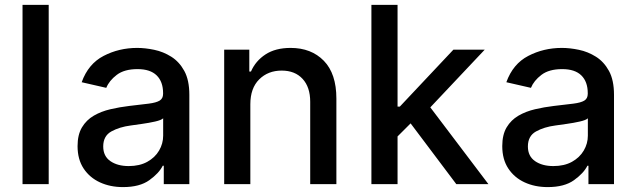

<svg xmlns="http://www.w3.org/2000/svg" viewBox="-20 -747 2581 779"><path d="M177.6 -727.3V0H71.4V-727.3Z M479 12.1Q427.2 12.1 385.5 -7.1Q343.8 -26.3 319.2 -63.4Q294.7 -100.5 294.7 -154.1Q294.7 -200.6 312.7 -230.5Q330.6 -260.3 360.6 -277.7Q390.6 -295.1 427.9 -303.8Q465.2 -312.5 503.9 -317.1Q552.9 -322.8 583.3 -326.5Q613.6 -330.3 627.7 -338.8Q641.7 -347.3 641.7 -366.5V-369Q641.7 -415.5 615.6 -441.1Q589.5 -466.6 538 -466.6Q484.4 -466.6 453.7 -443.2Q422.9 -419.7 411.2 -390.6L311.4 -413.4Q338.1 -487.9 400.4 -520.2Q462.7 -552.6 536.6 -552.6Q569.2 -552.6 605.8 -544.9Q642.4 -537.3 674.9 -516.9Q707.4 -496.4 727.8 -459.2Q748.2 -421.9 748.2 -362.2V0H644.5V-74.6H640.3Q625 -44 585.9 -16Q546.9 12.1 479 12.1ZM502.1 -73.2Q546.5 -73.2 577.8 -90.6Q609 -108 625.5 -136.2Q642 -164.4 642 -196.7V-267Q634.6 -259.6 609.4 -253.9Q584.2 -248.2 556.1 -244.3Q528.1 -240.4 510.7 -237.9Q464.5 -231.9 431.6 -213.6Q398.8 -195.3 398.8 -152.7Q398.8 -113.3 427.9 -93.2Q457 -73.2 502.1 -73.2Z M995.7 -323.9V0H889.6V-545.5H991.5V-456.7H998.2Q1017 -500 1057.4 -526.3Q1097.7 -552.6 1159.1 -552.6Q1242.9 -552.6 1293.9 -500.4Q1344.8 -448.2 1344.8 -346.9V0H1238.6V-334.2Q1238.6 -393.5 1207.7 -427Q1176.8 -460.6 1122.9 -460.6Q1067.5 -460.6 1031.6 -424.9Q995.7 -389.2 995.7 -323.9Z M1486.9 0V-727.3H1593V-314.6H1602.3L1819.6 -545.5H1946.7L1725.9 -311.4L1961.6 0H1831.3L1646 -246.4L1593 -193.5V0Z M2202.1 12.1Q2150.2 12.1 2108.5 -7.1Q2066.8 -26.3 2042.3 -63.4Q2017.8 -100.5 2017.8 -154.1Q2017.8 -200.6 2035.7 -230.5Q2053.6 -260.3 2083.6 -277.7Q2113.6 -295.1 2150.9 -303.8Q2188.2 -312.5 2226.9 -317.1Q2275.9 -322.8 2306.3 -326.5Q2336.6 -330.3 2350.7 -338.8Q2364.7 -347.3 2364.7 -366.5V-369Q2364.7 -415.5 2338.6 -441.1Q2312.5 -466.6 2261 -466.6Q2207.4 -466.6 2176.7 -443.2Q2146 -419.7 2134.2 -390.6L2034.4 -413.4Q2061.1 -487.9 2123.4 -520.2Q2185.7 -552.6 2259.6 -552.6Q2292.3 -552.6 2328.8 -544.9Q2365.4 -537.3 2397.9 -516.9Q2430.4 -496.4 2450.8 -459.2Q2471.2 -421.9 2471.2 -362.2V0H2367.5V-74.6H2363.3Q2348 -44 2308.9 -16Q2269.9 12.1 2202.1 12.1ZM2225.1 -73.2Q2269.5 -73.2 2300.8 -90.6Q2332 -108 2348.5 -136.2Q2365.1 -164.4 2365.1 -196.7V-267Q2357.6 -259.6 2332.4 -253.9Q2307.2 -248.2 2279.1 -244.3Q2251.1 -240.4 2233.7 -237.9Q2187.5 -231.9 2154.7 -213.6Q2121.8 -195.3 2121.8 -152.7Q2121.8 -113.3 2150.9 -93.2Q2180 -73.2 2225.1 -73.2Z"/></svg>

Font: Inter UI Medium
Style: Regular
Weight: 500
Designer: Rasmus Andersson
Foundry: rsms
Version: 3.2;8d6f07862